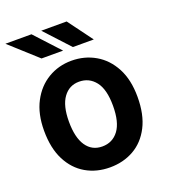

<svg xmlns="http://www.w3.org/2000/svg" viewBox="-137 -842 836 951"><g transform="rotate(-20 280.5 -366.5)"><path d="M280.5 9.6Q210.2 9.6 154.5 -22.5Q98.7 -54.7 66.6 -117.5Q34.4 -180.4 34.4 -272.7Q34.4 -361.2 67.3 -423.7Q100.1 -486.2 155.9 -519.4Q211.6 -552.6 279.8 -552.6Q348.4 -552.6 404.5 -520.2Q460.6 -487.9 493.8 -425.4Q527 -362.9 527 -272.7Q527 -179.3 494.7 -116.5Q462.4 -53.6 406.6 -22Q350.9 9.6 280.5 9.6ZM279.8 -100.9Q333.8 -100.9 365.8 -143.5Q397.7 -186.1 397.7 -272.7Q397.7 -359.4 365.2 -400.7Q332.7 -442.1 279.8 -442.1Q227.6 -442.1 196.6 -399.3Q165.5 -356.5 165.5 -272.7Q165.5 -188.9 195.5 -144.9Q225.5 -100.9 279.8 -100.9ZM258.9 -613.6H145.2L1.8 -743.3H139.2ZM420.5 -613.6H310.4L190.7 -743.3H324.6Z"/></g></svg>

Font: Interface
Style: Bold
Weight: 700
Designer: Rasmus Andersson
Foundry: rsms
Version: Version 1.8